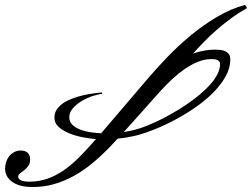

<svg xmlns="http://www.w3.org/2000/svg" viewBox="-161 -752 1012 771"><path d="M427.7 -430.7Q464.8 -474.6 509.8 -521.5Q554.7 -568.4 605.2 -610.1Q655.8 -651.9 710.7 -684.3Q765.6 -716.8 823.2 -732.4L831.1 -719.7Q796.4 -700.2 766.4 -678Q736.3 -655.8 709.5 -632.3Q682.6 -608.9 658.9 -584.7Q635.3 -560.5 614.3 -537.1Q638.7 -545.4 660.6 -549.1Q682.6 -552.7 701.2 -552.7Q710.9 -552.7 721.9 -551.8Q732.9 -550.8 742.2 -546.9Q751.5 -543 757.6 -535.2Q763.7 -527.3 763.7 -513.7Q763.7 -477.1 742.9 -441.4Q722.2 -405.8 688.5 -373.5Q654.8 -341.3 611.8 -312.7Q568.8 -284.2 525.1 -262.2Q481.4 -240.2 440.4 -225.1Q399.4 -210 369.1 -204.1Q343.3 -198.2 311.5 -195.3L282.2 -164.1Q248 -128.4 212.4 -98.6Q176.8 -68.8 138.2 -47.1Q99.6 -25.4 58.1 -13.2Q16.6 -1 -29.3 -1Q-82.5 -1 -111.6 -21.5Q-140.6 -42 -140.6 -75.2Q-140.6 -87.4 -136.7 -100.3Q-132.8 -113.3 -124.8 -123.8Q-116.7 -134.3 -104.7 -140.9Q-92.8 -147.5 -77.1 -147.5Q-59.6 -147.5 -49.8 -138.2Q-40 -128.9 -40 -111.3Q-40 -95.2 -47.6 -85.2Q-55.2 -75.2 -64 -68.4Q-72.8 -61.5 -80.3 -55.9Q-87.9 -50.3 -87.9 -43Q-87.9 -32.7 -76.2 -27.6Q-64.5 -22.5 -43.9 -22.5Q-4.9 -22.5 28.8 -34.2Q62.5 -45.9 93.3 -66.9Q124 -87.9 153.6 -117.2Q183.1 -146.5 213.9 -181.6Q216.3 -184.6 219 -187.5Q221.7 -190.4 224.6 -193.4Q201.2 -195.3 172.1 -200.7Q143.1 -206.1 117.7 -216.3Q92.3 -226.6 75 -241.9Q57.6 -257.3 57.6 -280.3Q57.6 -298.8 67.6 -313.2Q77.6 -327.6 93.8 -338.4Q109.9 -349.1 130.4 -356.7Q150.9 -364.3 171.9 -369.1Q192.9 -374 212.6 -376.7Q232.4 -379.4 247.1 -380.9L250 -375Q234.4 -374 211.9 -366.7Q189.5 -359.4 168.2 -346.9Q147 -334.5 132.1 -317.6Q117.2 -300.8 117.2 -281.2Q117.2 -262.7 129.9 -250.7Q142.6 -238.8 161.6 -231.4Q180.7 -224.1 203.1 -220.9Q225.6 -217.8 245.1 -216.8ZM686.5 -514.6Q660.6 -514.6 634 -503.9Q607.4 -493.2 581.8 -475.6Q556.2 -458 531.7 -435.3Q507.3 -412.6 485.4 -388.7Q468.3 -369.6 449.7 -348.9Q431.2 -328.1 412.1 -306.6Q393.1 -285.2 373.8 -263.7Q354.5 -242.2 335.9 -221.7Q348.6 -224.1 360.8 -226.3Q373 -228.5 385.7 -232.4Q403.3 -236.8 427.2 -246.3Q451.2 -255.9 478.3 -269Q505.4 -282.2 533.9 -298.6Q562.5 -314.9 589.6 -333.5Q616.7 -352.1 640.9 -372.1Q665 -392.1 683.3 -412.8Q701.7 -433.6 712.2 -454.3Q722.7 -475.1 722.7 -495.1Q722.7 -501.5 719.2 -505.4Q715.8 -509.3 710.4 -511.5Q705.1 -513.7 698.7 -514.2Q692.4 -514.6 686.5 -514.6Z"/></svg>

Font: Meie Script
Style: Regular
Weight: 400
Version: Version 1.001